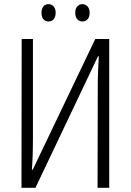

<svg xmlns="http://www.w3.org/2000/svg" viewBox="-20 -901 627 921"><path d="M83 0 84 -714H138V-229Q138 -199 137 -164Q136 -129 133 -87H137L437 -714H504V0H448L449 -491Q449 -526 450.5 -562.5Q452 -599 454 -631H450L150 0ZM179 -840Q179 -859 188 -870Q197 -881 213 -881Q228 -881 237.5 -870Q247 -859 247 -840Q247 -820 237.5 -809Q228 -798 213 -798Q197 -798 188 -809Q179 -820 179 -840ZM341 -840Q341 -859 350.5 -870Q360 -881 375 -881Q390 -881 400 -870Q410 -859 410 -840Q410 -820 400.5 -809Q391 -798 375 -798Q360 -798 350.5 -809Q341 -820 341 -840Z"/></svg>

Font: Noto Sans Condensed Light
Style: Regular
Weight: 300
Width: 3
Designer: Monotype Design Team
Foundry: Monotype Imaging Inc.
Version: Version 2.013; ttfautohint (v1.8.4.7-5d5b)